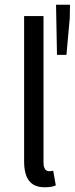

<svg xmlns="http://www.w3.org/2000/svg" viewBox="-20 -780 316 812"><path d="M169 12C191 12 205 9 216 4L205 -58C196 -56 192 -56 187 -56C175 -56 164 -66 164 -92V-712H82V-98C82 -27 107 12 169 12ZM221 -548H261L275 -703L276 -760H217Z"/></svg>

Font: Giro Sans Regular
Style: Regular
Weight: 400
Designer: Paul D. Hunt
Foundry: Adobe Systems Incorporated
Version: Version 1.000;PS 1.0;hotconv 1.0.88;makeotf.lib2.5.647800